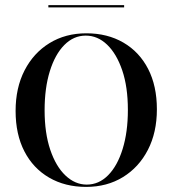

<svg xmlns="http://www.w3.org/2000/svg" viewBox="-20 -711 667 742"><path d="M312.9 11.3Q231.5 11.3 169.8 -24.6Q108.1 -60.5 74.2 -126.2Q40.3 -191.9 40.3 -282.3Q40.3 -371.8 75 -439.1Q109.7 -506.5 171.4 -544.4Q233.1 -582.3 313.7 -582.3Q395.2 -582.3 456.9 -546.4Q518.5 -510.5 552.4 -444.8Q586.3 -379 586.3 -288.7Q586.3 -199.2 551.6 -131.9Q516.9 -64.5 455.2 -26.6Q393.5 11.3 312.9 11.3ZM315.3 2.4Q362.1 2.4 398 -33.9Q433.9 -70.2 454 -135.5Q474.2 -200.8 474.2 -286.3Q474.2 -375 452.4 -439.1Q430.6 -503.2 394 -538.3Q357.3 -573.4 311.3 -573.4Q264.5 -573.4 228.6 -537.1Q192.7 -500.8 172.6 -435.9Q152.4 -371 152.4 -284.7Q152.4 -196.8 174.2 -132.3Q196 -67.7 233.1 -32.7Q270.2 2.4 315.3 2.4ZM166.9 -682.3V-691.1H459.7V-682.3Z"/></svg>

Font: Playfair 144pt SemiCondensed SemiBold
Style: Regular
Weight: 600
Width: 4
Designer: Claus Eggers Sørensen
Foundry: Claus Eggers Sørensen
Version: Version 2.203